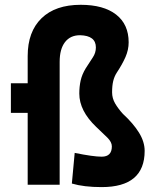

<svg xmlns="http://www.w3.org/2000/svg" viewBox="-20 -762 626 792"><path d="M399.4 9.8Q326.2 9.8 276.4 -4.9L288.1 -131.3Q364.7 -115.7 399.4 -115.7Q441.4 -115.7 441.4 -158.2Q441.4 -175.8 423.1 -194.1Q404.8 -212.4 376.5 -238.8Q307.1 -305.2 307.1 -376Q307.1 -404.8 312.7 -429.9Q318.4 -455.1 333.5 -480Q350.1 -506.3 362.8 -525.1Q375.5 -543.9 375.5 -566.4Q375.5 -615.2 310.1 -616.7Q270 -616.7 248 -588.1Q226.1 -559.6 226.1 -506.8V0H94.2V-296.4H24.9V-418.5H94.2V-530.8Q94.2 -631.3 151.4 -686.8Q208.5 -742.2 313 -742.2Q407.2 -742.2 459 -701.9Q510.7 -661.6 510.7 -587.4Q510.7 -556.6 497.6 -526.6Q484.4 -496.6 461.4 -461.9Q451.7 -446.8 447 -427.7Q442.4 -408.7 442.4 -380.9Q442.4 -356.9 454.8 -335.4Q467.3 -314 486.8 -292.5Q529.8 -252.9 553.2 -215.1Q576.7 -177.2 576.7 -139.6Q576.7 9.8 399.4 9.8Z"/></svg>

Font: Cascadia Mono PL
Style: Bold
Weight: 700
Monospace: yes
Designer: Aaron Bell
Foundry: Saja Typeworks
Version: Version 2404.023; ttfautohint (v1.8.4)